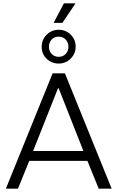

<svg xmlns="http://www.w3.org/2000/svg" viewBox="-20 -1122 698 1142"><path d="M15 0 293 -686H366L644 0H567L500 -165H154L87 0ZM177 -224H476L329 -597H325ZM299 -986 360 -1102H427L428 -1100L351 -986ZM329 -744Q287 -744 257.5 -772.5Q228 -801 228 -843Q228 -886 257.5 -915.5Q287 -945 330 -945Q371 -945 400.5 -916Q430 -887 430 -845Q430 -803 400.5 -773.5Q371 -744 329 -744ZM329 -784Q355 -784 371 -801.5Q387 -819 387 -844Q387 -870 370.5 -887Q354 -904 329 -904Q303 -904 287 -886.5Q271 -869 271 -844Q271 -818 287.5 -801Q304 -784 329 -784Z"/></svg>

Font: Chivo Medium ExtraLight
Style: Regular
Weight: 250
Version: Version 2.002